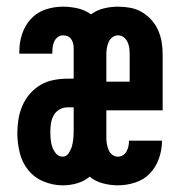

<svg xmlns="http://www.w3.org/2000/svg" viewBox="-20 -548 540 576"><path d="M168 8Q139 8 111 -3.5Q83 -15 64.5 -38Q46 -61 39 -90.5Q32 -120 32 -149Q32 -170 35.5 -191Q39 -212 47.5 -231.5Q56 -251 70 -267Q84 -283 102 -293.5Q120 -304 141 -308Q162 -312 183 -312H201V-405Q201 -412 199 -419Q197 -426 193 -431.5Q189 -437 182.5 -439.5Q176 -442 169 -442Q160 -442 153 -436.5Q146 -431 142.5 -423Q139 -415 138 -407Q137 -399 137 -390V-387H38V-394Q38 -421 46.5 -446.5Q55 -472 73 -491.5Q91 -511 116.5 -519.5Q142 -528 169 -528Q191 -528 213 -523Q235 -518 253 -505Q271 -518 292 -523Q313 -528 334 -528Q353 -528 371.5 -524.5Q390 -521 406 -511.5Q422 -502 434.5 -488Q447 -474 454.5 -457Q462 -440 465 -421.5Q468 -403 468 -384V-217H299V-136Q299 -126 300.5 -117Q302 -108 305.5 -99Q309 -90 316.5 -84Q324 -78 334 -78Q342 -78 349 -82.5Q356 -87 360 -94.5Q364 -102 365.5 -110Q367 -118 367 -126H466Q466 -99 457 -73Q448 -47 430 -28Q412 -9 386 -0.5Q360 8 334 8Q311 8 288.5 2Q266 -4 249 -18Q232 -4 211 2Q190 8 168 8ZM299 -303H369V-384Q369 -394 368 -403Q367 -412 363 -421Q359 -430 351.5 -436Q344 -442 334 -442Q325 -442 317 -436Q309 -430 305.5 -421Q302 -412 300.5 -403Q299 -394 299 -384ZM168 -78Q179 -78 186 -88.5Q193 -99 196 -110Q199 -121 200 -133Q201 -145 201 -156V-226H183Q170 -226 158.5 -219.5Q147 -213 141 -202Q135 -191 133 -178.5Q131 -166 131 -153Q131 -142 132 -130.5Q133 -119 136.5 -108Q140 -97 148 -87.5Q156 -78 168 -78Z"/></svg>

Font: Iosevka SS18 Semibold
Style: Regular
Weight: 600
Monospace: yes
Designer: Belleve Invis
Foundry: Belleve Invis
Version: Version 25.1.1; ttfautohint (v1.8.4)